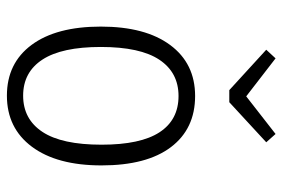

<svg xmlns="http://www.w3.org/2000/svg" viewBox="-151 -656 818 556"><g transform="rotate(90 258.0 -378.0)"><path d="M459 -263Q459 -134 405 -61.5Q351 11 257 11Q163 11 110 -60.5Q57 -132 57 -261Q57 -390 110.5 -462Q164 -534 258 -534Q353 -534 406 -464Q459 -394 459 -263ZM116 -261Q116 -148 152.5 -92Q189 -36 257 -36Q325 -36 362 -92Q399 -148 399 -263Q399 -376 363 -431Q327 -486 258 -486Q190 -486 153 -430.5Q116 -375 116 -261ZM392 -740 276 -633H241L124 -740L149 -767L259 -682L368 -767Z"/></g></svg>

Font: Fira Sans Condensed Light
Style: Regular
Weight: 300
Width: 3
Designer: bBox Type GmbH & Carrois Corporate GbR & Edenspiekermann AG
Foundry: bBox Type GmbH & Carrois Corporate GbR & Edenspiekermann AG
Version: Version 4.301